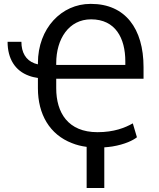

<svg xmlns="http://www.w3.org/2000/svg" viewBox="-20 -740 809 977"><path d="M551.3 5.4C616.7 -5.4 657.7 -26.4 676.8 -41.5L655.8 -112.3C616.2 -89.8 560.1 -67.4 476.1 -67.4C325.7 -67.4 266.1 -167 266.1 -291V-339.4H710.4V-398.4C710.4 -595.2 616.7 -720.2 443.4 -720.2H439.9C293.9 -720.2 172.9 -596.7 172.9 -418.9V-412.6C167 -414.1 161.1 -415.5 155.8 -417.5C110.8 -434.1 88.9 -473.6 88.9 -527.3H18.6C18.6 -441.4 56.6 -379.9 127.4 -354.5C141.6 -349.1 156.7 -345.7 172.9 -343.3V-291C172.9 -158.2 232.9 -55.2 346.2 -11.7C369.1 -2.4 394 3.9 420.9 7.3V216.8H510.7V9.8C524.9 8.8 538.6 7.3 551.3 5.4ZM266.1 -409.7V-418.9C266.1 -541.5 330.1 -641.6 443.4 -641.6C567.4 -641.6 617.7 -545.9 617.7 -427.7V-409.7Z"/></svg>

Font: Bert Sans
Style: Regular
Weight: 400
Designer: Christian Robertson (Google), Cristiano Sobral
Foundry: Google, Cristiano Sobral
Version: Version 3.101